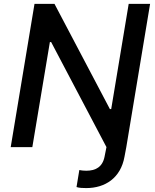

<svg xmlns="http://www.w3.org/2000/svg" viewBox="-20 -747 787 975"><path d="M633.5 -727.3 544.7 -193.2H538L256.7 -727.3H155.2L34.4 0H144.2L233.3 -533.4H239.7L520.6 0L511 48.3C500.7 101.6 464.8 120 418 120C405.2 120 392 118.6 382.8 116.5L368.6 202.8C381.7 207.4 401.3 208.1 418 208.1C514.2 208.1 593 156.6 612.2 48.7L621.4 0L742.2 -727.3Z"/></svg>

Font: TID UI Medium
Style: Italic
Weight: 500
Italic angle: -9.39999°
Designer: The TID Project Authors
Foundry: Bakken & Bæck
Version: Version 1.001;hotconv 1.0.109;makeotfexe 2.5.65596